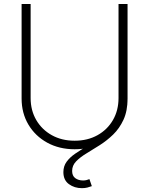

<svg xmlns="http://www.w3.org/2000/svg" viewBox="-20 -748 758 976"><path d="M359.4 10.7Q281.2 10.7 220.2 -22.7Q159.2 -56.2 124.5 -114.5Q89.8 -172.9 89.8 -247.1V-727.5H135.7V-249.5Q135.7 -187 164.3 -137.9Q192.9 -88.9 243.4 -60.8Q293.9 -32.7 359.4 -32.7Q425.3 -32.7 475.6 -60.8Q525.9 -88.9 554.2 -137.9Q582.5 -187 582.5 -249.5V-727.5H628.4V-247.1Q628.4 -172.9 594 -114.5Q559.6 -56.2 498.8 -22.7Q438 10.7 359.4 10.7ZM396.5 208.5Q358.4 208.5 330.3 188Q302.2 167.5 302.2 127Q302.2 96.7 318.6 74.2Q335 51.8 362.1 33.2Q389.2 14.6 421.4 -3.7Q453.6 -22 486.1 -43.2Q518.6 -64.5 545.7 -92.3Q572.8 -120.1 589.1 -157.7Q605.5 -195.3 605.5 -247.1H628.4Q628.4 -184.1 607.9 -139.6Q587.4 -95.2 555.4 -64.2Q523.4 -33.2 487.3 -10.3Q451.2 12.7 419.2 32Q387.2 51.3 366.9 72.3Q346.7 93.3 346.7 121.1Q346.7 146 362.8 157.7Q378.9 169.4 402.3 169.4Q411.6 169.4 419.4 167.5Q427.2 165.5 434.6 162.6L446.8 198.2Q436.5 202.1 424.3 205.3Q412.1 208.5 396.5 208.5Z"/></svg>

Font: Inter 17pt ExtraLight
Style: Regular
Weight: 250
Version: Version 4.001;git-66647c0bb